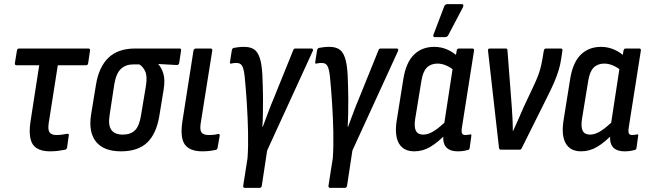

<svg xmlns="http://www.w3.org/2000/svg" viewBox="-20 -725 3132 930"><path d="M222 8Q183 8 159 -6.5Q135 -21 127.5 -53.5Q120 -86 128 -138L170 -409H60Q51 -409 52 -419L62 -480Q64 -490 72 -490H408Q418 -490 416 -479L407 -419Q406 -409 396 -409H260L216 -129Q211 -97 220 -84Q229 -71 253 -71Q267 -71 281.5 -73Q296 -75 306 -77Q315 -78 313 -68L305 -11Q304 -3 296 0Q282 3 263 5.5Q244 8 222 8Z M566 8Q483 8 445.5 -38Q408 -84 421 -169L445 -315Q459 -401 505.5 -445.5Q552 -490 634 -490H850Q859 -490 857 -480L848 -420Q846 -410 837 -410L747 -415V-414Q763 -396 771.5 -367.5Q780 -339 773 -293L752 -165Q738 -78 693.5 -35Q649 8 566 8ZM575 -73Q613 -73 634 -94Q655 -115 663 -166L687 -310Q694 -356 683.5 -379Q673 -402 655 -413H625Q589 -413 566 -391.5Q543 -370 534 -319L511 -168Q503 -118 519.5 -95.5Q536 -73 575 -73Z M960 8Q900 8 876 -24Q852 -56 863 -134L917 -479Q919 -490 929 -490H1000Q1010 -490 1008 -479L952 -127Q947 -95 956.5 -83Q966 -71 991 -71Q1002 -71 1014 -72Q1026 -73 1036 -76Q1046 -78 1044 -66L1034 -10Q1033 -1 1025 1Q1012 4 995 6Q978 8 960 8Z M1165 185Q1162 185 1159.5 182Q1157 179 1158 175L1179 41Q1183 -17 1181.5 -86.5Q1180 -156 1175.5 -226Q1171 -296 1165 -356Q1162 -383 1157 -396.5Q1152 -410 1144.5 -415Q1137 -420 1126 -420Q1120 -420 1113.5 -419.5Q1107 -419 1101 -417Q1092 -415 1094 -425L1103 -482Q1105 -491 1112 -493Q1122 -495 1135 -496.5Q1148 -498 1162 -498Q1191 -498 1209 -487Q1227 -476 1237.5 -446.5Q1248 -417 1251 -361Q1252 -330 1253 -302Q1254 -274 1254 -247Q1254 -215 1253.5 -180Q1253 -145 1251 -111H1253Q1262 -134 1271 -159.5Q1280 -185 1290.5 -211Q1301 -237 1311 -261L1400 -481Q1403 -490 1410 -490H1489Q1494 -490 1495.5 -486.5Q1497 -483 1495 -478L1274 4L1248 175Q1246 185 1237 185Z M1578 185Q1575 185 1572.5 182Q1570 179 1571 175L1592 41Q1596 -17 1594.5 -86.5Q1593 -156 1588.5 -226Q1584 -296 1578 -356Q1575 -383 1570 -396.5Q1565 -410 1557.5 -415Q1550 -420 1539 -420Q1533 -420 1526.5 -419.5Q1520 -419 1514 -417Q1505 -415 1507 -425L1516 -482Q1518 -491 1525 -493Q1535 -495 1548 -496.5Q1561 -498 1575 -498Q1604 -498 1622 -487Q1640 -476 1650.5 -446.5Q1661 -417 1664 -361Q1665 -330 1666 -302Q1667 -274 1667 -247Q1667 -215 1666.5 -180Q1666 -145 1664 -111H1666Q1675 -134 1684 -159.5Q1693 -185 1703.5 -211Q1714 -237 1724 -261L1813 -481Q1816 -490 1823 -490H1902Q1907 -490 1908.5 -486.5Q1910 -483 1908 -478L1687 4L1661 175Q1659 185 1650 185Z M1987 8Q1934 8 1912 -31Q1890 -70 1902 -144L1934 -344Q1947 -423 1985.5 -460.5Q2024 -498 2083 -498Q2117 -498 2146.5 -485Q2176 -472 2196 -452L2183 -381Q2164 -398 2142 -407.5Q2120 -417 2099 -417Q2067 -417 2047.5 -397.5Q2028 -378 2021 -332L1991 -149Q1985 -110 1994.5 -91.5Q2004 -73 2030 -73Q2055 -73 2083 -91Q2111 -109 2146 -144L2143 -79Q2102 -36 2065 -14Q2028 8 1987 8ZM2198 8Q2157 8 2139.5 -14Q2122 -36 2129 -81L2132 -101L2130 -115L2175 -409L2185 -438L2192 -479Q2194 -490 2202 -490H2268Q2278 -490 2276 -479L2218 -111Q2214 -87 2218 -79Q2222 -71 2234 -71Q2241 -71 2247 -72Q2253 -73 2258 -74Q2265 -75 2263 -66L2255 -8Q2254 1 2244 2Q2233 5 2222 6.5Q2211 8 2198 8ZM2085 -545Q2080 -545 2079 -549.5Q2078 -554 2080 -558L2132 -695Q2135 -701 2139 -703Q2143 -705 2149 -705H2217Q2223 -705 2224 -701Q2225 -697 2223 -691L2152 -556Q2147 -545 2134 -545Z M2406 0Q2398 0 2397 -9L2344 -478Q2342 -490 2352 -490H2430Q2438 -490 2438 -481L2459 -207Q2461 -177 2462.5 -148Q2464 -119 2464 -90H2465Q2478 -118 2490.5 -146.5Q2503 -175 2515 -203L2562 -303Q2574 -328 2582.5 -349Q2591 -370 2597 -391.5Q2603 -413 2607 -437L2614 -479Q2616 -490 2624 -490H2697Q2706 -490 2704 -479L2698 -439Q2694 -411 2685.5 -383.5Q2677 -356 2665 -328Q2653 -300 2637 -268L2507 -7Q2504 0 2497 0Z M2795 8Q2742 8 2720 -31Q2698 -70 2710 -144L2742 -344Q2755 -423 2793.5 -460.5Q2832 -498 2891 -498Q2925 -498 2954.5 -485Q2984 -472 3004 -452L2991 -381Q2972 -398 2950 -407.5Q2928 -417 2907 -417Q2875 -417 2855.5 -397.5Q2836 -378 2829 -332L2799 -149Q2793 -110 2802.5 -91.5Q2812 -73 2838 -73Q2863 -73 2891 -91Q2919 -109 2954 -144L2951 -79Q2910 -36 2873 -14Q2836 8 2795 8ZM3006 8Q2965 8 2947.5 -14Q2930 -36 2937 -81L2940 -101L2938 -115L2983 -409L2993 -438L3000 -479Q3002 -490 3010 -490H3076Q3086 -490 3084 -479L3026 -111Q3022 -87 3026 -79Q3030 -71 3042 -71Q3049 -71 3055 -72Q3061 -73 3066 -74Q3073 -75 3071 -66L3063 -8Q3062 1 3052 2Q3041 5 3030 6.5Q3019 8 3006 8Z"/></svg>

Font: Sofia Sans Condensed SemiBold
Style: Italic
Weight: 600
Italic angle: -9°
Version: Version 4.100